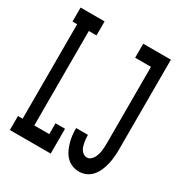

<svg xmlns="http://www.w3.org/2000/svg" viewBox="-173 -863 946 998"><g transform="rotate(30 300.0 -363.5)"><path d="M23 0V-84H51V-651H23V-735H167V-651H121V-84H211V-149H268V0ZM440 8Q420 8 400 0Q380 -8 365.5 -23Q351 -38 342 -56.5Q333 -75 327 -95.5Q321 -116 318.5 -136.5Q316 -157 316 -178Q316 -179 316 -179.5Q316 -180 316 -181H387Q387 -180 387 -180Q387 -180 387 -179Q387 -169 388 -158Q389 -147 391 -136.5Q393 -126 396 -116Q399 -106 405 -97Q411 -88 420.5 -82Q430 -76 440 -76Q452 -76 462 -84Q472 -92 477.5 -102.5Q483 -113 486.5 -124.5Q490 -136 491.5 -148Q493 -160 493.5 -172Q494 -184 494 -196V-651H399V-735H565V-196Q565 -174 563 -151.5Q561 -129 556 -107.5Q551 -86 542 -65Q533 -44 518.5 -27Q504 -10 483.5 -1Q463 8 440 8Z"/></g></svg>

Font: Iosevka Slab Medium Extended
Style: Regular
Weight: 500
Width: 7
Monospace: yes
Designer: Belleve Invis
Foundry: Belleve Invis
Version: Version 11.1.1; ttfautohint (v1.8.3)